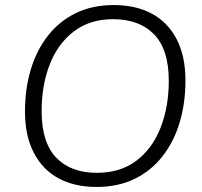

<svg xmlns="http://www.w3.org/2000/svg" viewBox="-20 -733 799 761"><path d="M362 8Q276 8 212.5 -26Q149 -60 114 -127.5Q79 -195 79 -291Q79 -381 102 -457.5Q125 -534 170 -591.5Q215 -649 280.5 -681Q346 -713 431 -713Q518 -713 581.5 -679Q645 -645 680 -578Q715 -511 715 -414Q715 -324 692 -247.5Q669 -171 624 -113.5Q579 -56 513.5 -24Q448 8 362 8ZM364 -48Q457 -48 520.5 -96Q584 -144 616.5 -227Q649 -310 649 -413Q649 -537 590.5 -597Q532 -657 428 -657Q337 -657 273.5 -609Q210 -561 177.5 -478.5Q145 -396 145 -292Q145 -168 203 -108Q261 -48 364 -48Z"/></svg>

Font: Nunito ExtraLight Light
Style: Italic
Weight: 300
Italic angle: -9°
Version: Version 3.602